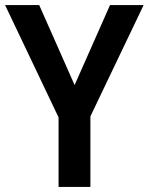

<svg xmlns="http://www.w3.org/2000/svg" viewBox="-20 -734 584 754"><path d="M273 -400 134 -714H0L210 -273V0H335V-277L544 -714H412Z"/></svg>

Font: Noto Sans Thai Looped SemiCondensed SemiBold
Style: Regular
Weight: 600
Width: 4
Designer: Sasikarn Vongin, Ben Mitchell
Foundry: The Fontpad Ltd
Version: Version 1.001